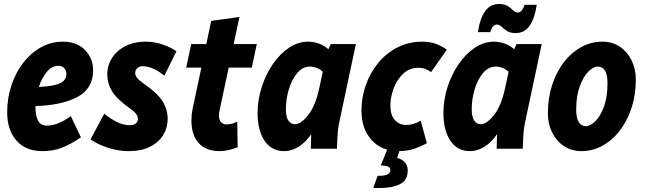

<svg xmlns="http://www.w3.org/2000/svg" viewBox="-20 -746 3235 963"><path d="M16 -183Q16 -254 37 -317.5Q58 -381 96 -430.5Q134 -480 185 -508.5Q236 -537 296 -537Q366 -537 406.5 -495Q447 -453 447 -393Q447 -302 369 -260Q291 -218 158 -214Q158 -211 158 -207Q158 -164 171.5 -140Q185 -116 216 -116Q245 -116 276.5 -129.5Q308 -143 335 -164L386 -57Q331 -20 287.5 -4Q244 12 194 12Q108 12 62 -41.5Q16 -95 16 -183ZM274 -416Q240 -416 214.5 -385Q189 -354 175 -310Q232 -313 262 -321.5Q292 -330 302.5 -344Q313 -358 313 -376Q313 -392 302 -404Q291 -416 274 -416Z M434 -47 503 -176Q534 -150 566.5 -134Q599 -118 631 -118Q651 -118 661.5 -127.5Q672 -137 672 -150Q672 -161 663.5 -173.5Q655 -186 628 -205Q564 -251 541 -290Q518 -329 518 -372Q518 -418 542 -455.5Q566 -493 609.5 -515Q653 -537 711 -537Q754 -537 795 -523Q836 -509 865 -489L804 -366Q778 -389 749 -401.5Q720 -414 696 -414Q679 -414 668.5 -404Q658 -394 658 -379Q658 -369 666.5 -357Q675 -345 699 -328Q770 -279 795.5 -238Q821 -197 821 -149Q821 -106 799 -69.5Q777 -33 733.5 -10.5Q690 12 625 12Q575 12 523 -4.5Q471 -21 434 -47Z M914 -407 939 -525H1015L1039 -641L1181 -661L1152 -525H1268L1243 -407H1127L1081 -191Q1078 -178 1078 -165Q1078 -146 1088 -134Q1098 -122 1117 -122Q1128 -122 1142.5 -125.5Q1157 -129 1170 -136L1172 -8Q1153 1 1127.5 6.5Q1102 12 1082 12Q1013 12 976.5 -28.5Q940 -69 940 -142Q940 -169 946 -200L990 -407Z M1272 -178Q1272 -245 1292.5 -309Q1313 -373 1348.5 -424.5Q1384 -476 1429.5 -506.5Q1475 -537 1525 -537Q1553 -537 1579.5 -527.5Q1606 -518 1627 -499L1639 -525H1765L1680 -125Q1676 -103 1674.5 -87.5Q1673 -72 1672 -50L1670 0H1539L1541 -73Q1514 -33 1478.5 -10.5Q1443 12 1405 12Q1342 12 1307 -40Q1272 -92 1272 -178ZM1414 -199Q1414 -158 1427 -140.5Q1440 -123 1459 -123Q1489 -123 1525 -168Q1561 -213 1580 -298L1599 -386Q1584 -400 1567.5 -406Q1551 -412 1534 -412Q1498 -412 1471 -380Q1444 -348 1429 -299Q1414 -250 1414 -199Z M1793 -190Q1793 -258 1815 -320Q1837 -382 1877.5 -431Q1918 -480 1974 -508.5Q2030 -537 2098 -537Q2137 -537 2166.5 -526Q2196 -515 2221 -497L2142 -384Q2130 -394 2113.5 -400Q2097 -406 2079 -406Q2034 -406 2002.5 -376.5Q1971 -347 1954.5 -303Q1938 -259 1938 -215Q1938 -169 1960.5 -144Q1983 -119 2018 -119Q2036 -119 2055 -125Q2074 -131 2090 -141L2121 -28Q2089 -10 2054.5 1Q2020 12 1981 12Q1893 12 1843 -44.5Q1793 -101 1793 -190ZM1852 197 1874 136Q1912 136 1925 128Q1938 120 1938 108Q1938 99 1931.5 93Q1925 87 1905 85L1890 83L1930 -15L1990 -9L1972 46Q1996 52 2010.5 68.5Q2025 85 2025 108Q2025 159 1985.5 178Q1946 197 1887 197Z M2204 -178Q2204 -245 2224.5 -309Q2245 -373 2280.5 -424.5Q2316 -476 2361.5 -506.5Q2407 -537 2457 -537Q2485 -537 2511.5 -527.5Q2538 -518 2559 -499L2571 -525H2697L2612 -125Q2608 -103 2606.5 -87.5Q2605 -72 2604 -50L2602 0H2471L2473 -73Q2446 -33 2410.5 -10.5Q2375 12 2337 12Q2274 12 2239 -40Q2204 -92 2204 -178ZM2346 -199Q2346 -158 2359 -140.5Q2372 -123 2391 -123Q2421 -123 2457 -168Q2493 -213 2512 -298L2531 -386Q2516 -400 2499.5 -406Q2483 -412 2466 -412Q2430 -412 2403 -380Q2376 -348 2361 -299Q2346 -250 2346 -199ZM2377 -585Q2387 -653 2413 -689.5Q2439 -726 2483 -726Q2511 -726 2527 -715.5Q2543 -705 2554 -694Q2565 -683 2578 -683Q2586 -683 2595 -691.5Q2604 -700 2611 -722H2672Q2662 -654 2636.5 -617Q2611 -580 2566 -580Q2539 -580 2522.5 -591Q2506 -602 2495 -612.5Q2484 -623 2471 -623Q2463 -623 2454.5 -615Q2446 -607 2439 -585Z M2728 -178Q2728 -255 2749.5 -320.5Q2771 -386 2808.5 -434.5Q2846 -483 2895.5 -510Q2945 -537 3001 -537Q3051 -537 3088.5 -512Q3126 -487 3147.5 -444Q3169 -401 3169 -347Q3169 -270 3147.5 -204.5Q3126 -139 3088.5 -90.5Q3051 -42 3001.5 -15Q2952 12 2896 12Q2847 12 2809 -13Q2771 -38 2749.5 -81Q2728 -124 2728 -178ZM2870 -196Q2870 -154 2883 -133.5Q2896 -113 2918 -113Q2941 -113 2966.5 -138.5Q2992 -164 3009.5 -212Q3027 -260 3027 -329Q3027 -412 2978 -412Q2956 -412 2931 -387Q2906 -362 2888 -313.5Q2870 -265 2870 -196Z"/></svg>

Font: Radio Canada Condensed
Style: Bold Italic
Weight: 700
Width: 3
Italic angle: -12°
Designer: Charles Daoud, Etienne Aubert Bonn, Alexandre Saumier Demers, Jacques Le Bailly
Foundry: Radio-Canada
Version: Version 2.104; ttfautohint (v1.8.4.7-5d5b);gftools[0.9.28.de